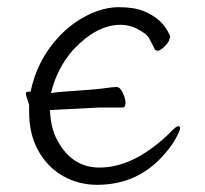

<svg xmlns="http://www.w3.org/2000/svg" viewBox="-20 -501 570 534"><path d="M59 -246H65Q83 -333 142 -397Q178 -436 223 -458.5Q268 -481 310.5 -481Q353 -481 380 -470Q426 -451 446 -415Q452 -404 453 -401Q453 -387 439.5 -373.5Q426 -360 419.5 -360Q413 -360 411 -363Q404 -377 397 -390.5Q390 -404 378 -411Q348 -432 315 -432Q249 -432 184 -363Q138 -311 122 -242Q134 -245 190 -248.5Q246 -252 270 -255.5Q294 -259 304 -259Q314 -259 321.5 -243Q329 -227 329 -214.5Q329 -202 321 -202H257L119 -195Q121 -143 140 -110Q180 -35 257 -35Q355 -35 457 -136Q470 -150 475.5 -150Q481 -150 481 -144Q481 -138 467.5 -113.5Q454 -89 425 -59Q355 13 250 13Q199 13 156 -11Q113 -35 87 -81Q61 -127 61 -190V-209Q52 -236 52 -241Q52 -246 59 -246Z"/></svg>

Font: LXGW WenKai Lite Light
Style: Regular
Weight: 300
Designer: LXGW / Fontworks Inc.
Foundry: LXGW / Fontworks Inc.
Version: Version 1.511; March 25, 2025